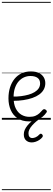

<svg xmlns="http://www.w3.org/2000/svg" viewBox="-20 -1287 566 2064"><path d="M293 18Q219 18 169.5 -15Q120 -48 95.5 -104Q71 -160 71 -229Q71 -294 88 -347.5Q105 -401 136.5 -439.5Q168 -478 212 -498.5Q256 -519 311 -519Q365 -519 399 -502Q433 -485 450 -456.5Q467 -428 467 -393Q467 -355 450 -324.5Q433 -294 402 -271.5Q371 -249 328 -234Q285 -219 232 -211Q179 -203 120 -203V-249Q165 -248 207.5 -253.5Q250 -259 287 -269.5Q324 -280 352 -297Q380 -314 395.5 -337Q411 -360 411 -390Q411 -430 383.5 -450Q356 -470 307 -470Q272 -470 239.5 -456Q207 -442 181.5 -413.5Q156 -385 141 -342Q126 -299 126 -240Q126 -168 149 -122Q172 -76 210.5 -53.5Q249 -31 296 -31Q335 -31 360.5 -42Q386 -53 404.5 -70Q423 -87 439 -106Q448 -114 455.5 -113.5Q463 -113 472 -107Q480 -101 483 -93Q486 -85 479 -77Q463 -53 436.5 -31Q410 -9 374 4.5Q338 18 293 18ZM321 244Q284 244 260 222Q236 200 236 157Q236 132 246 109Q256 86 274 63.5Q292 41 316.5 20Q341 -1 370 -23H415V-17Q391 0 368 20Q345 40 326.5 60.5Q308 81 297 102.5Q286 124 286 145Q286 171 297 184Q308 197 328 197Q344 197 364.5 188Q385 179 404 158Q411 151 418 150.5Q425 150 431 156Q439 163 440 171Q441 179 436 187Q423 204 403.5 217Q384 230 362.5 237Q341 244 321 244ZM0 747H526V757H0ZM0 -20H526V0H0ZM0 -505H526V-500H0ZM0 -1267H526V-1257H0Z"/></svg>

Font: Playwrite VN Guides
Style: Regular
Weight: 400
Designer: Veronika Burian, José Scaglione
Foundry: TypeTogether
Version: Version 1.003